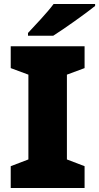

<svg xmlns="http://www.w3.org/2000/svg" viewBox="-20 -947 499 967"><path d="M459 -917V-927H250C217 -882 155 -818 121 -781V-767H248C302 -801 412 -879 459 -917ZM406 0V-110L317 -144V-571L406 -604V-714H34V-604L123 -571V-144L34 -110V0Z"/></svg>

Font: Noto Sans Canadian Aboriginal Black
Style: Regular
Weight: 900
Designer: Monotype Design Team, Typotheque's Kevin King
Foundry: Monotype Imaging Inc.
Version: Version 2.004